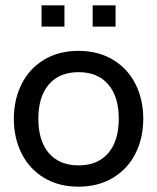

<svg xmlns="http://www.w3.org/2000/svg" viewBox="-20 -691 590 721"><path d="M32 -245Q32 -317 61 -375Q90 -433 145 -466.5Q200 -500 275 -500Q349 -500 404.5 -466.5Q460 -433 489 -375Q518 -317 518 -245Q518 -173 489 -115Q460 -57 404.5 -23.5Q349 10 275 10Q200 10 145 -23.5Q90 -57 61 -115Q32 -173 32 -245ZM426 -245Q426 -328 386.5 -374Q347 -420 275 -420Q203 -420 163.5 -374Q124 -328 124 -245Q124 -162 163.5 -116Q203 -70 275 -70Q347 -70 386.5 -116Q426 -162 426 -245ZM136 -671H222V-591H136ZM328 -671H414V-591H328Z"/></svg>

Font: Cabin
Style: Regular
Weight: 400
Designer: Pablo Impallari
Foundry: Pablo Impallari. http://www.impallari.com Igino Marini. http://www.ikern.com
Version: Version 2.200